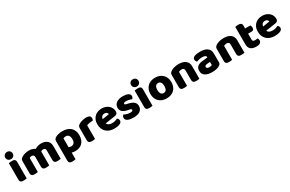

<svg xmlns="http://www.w3.org/2000/svg" viewBox="197 -2346 6273 4158"><g transform="rotate(-30 3333.5 -266.5)"><path d="M48 -621Q48 -659 73.5 -685Q99 -711 141 -711Q183 -711 208.5 -685Q234 -659 234 -621Q234 -583 208.5 -557Q183 -531 141 -531Q99 -531 73.5 -557Q48 -583 48 -621ZM226 -1Q215 1 193.5 4.5Q172 8 150 8Q128 8 110.5 5Q93 2 81 -7Q69 -16 62.5 -31.5Q56 -47 56 -72V-479Q67 -481 88.5 -484.5Q110 -488 132 -488Q154 -488 171.5 -485Q189 -482 201 -473Q213 -464 219.5 -448.5Q226 -433 226 -408Z M567 -501Q608 -501 647.5 -489.5Q687 -478 716 -455Q746 -475 783.5 -488Q821 -501 874 -501Q912 -501 948.5 -491Q985 -481 1013.5 -459.5Q1042 -438 1059 -402.5Q1076 -367 1076 -316V-1Q1066 2 1044.5 5Q1023 8 1000 8Q978 8 960.5 5Q943 2 931 -7Q919 -16 912.5 -31.5Q906 -47 906 -72V-311Q906 -341 889 -354.5Q872 -368 843 -368Q829 -368 813 -361.5Q797 -355 789 -348Q790 -344 790 -340.5Q790 -337 790 -334V-1Q779 2 757.5 5Q736 8 714 8Q692 8 674.5 5Q657 2 645 -7Q633 -16 626.5 -31.5Q620 -47 620 -72V-311Q620 -341 601.5 -354.5Q583 -368 557 -368Q539 -368 526 -362.5Q513 -357 504 -352V-1Q494 2 472.5 5Q451 8 428 8Q406 8 388.5 5Q371 2 359 -7Q347 -16 340.5 -31.5Q334 -47 334 -72V-374Q334 -401 345.5 -417Q357 -433 377 -447Q411 -471 461.5 -486Q512 -501 567 -501Z M1403 -501Q1463 -501 1514.5 -485.5Q1566 -470 1603 -438Q1640 -406 1661 -357.5Q1682 -309 1682 -242Q1682 -178 1664 -130Q1646 -82 1613 -49.5Q1580 -17 1533.5 -1Q1487 15 1430 15Q1387 15 1350 2V168Q1340 171 1318 174.5Q1296 178 1273 178Q1251 178 1233.5 175Q1216 172 1204 163Q1192 154 1186 138.5Q1180 123 1180 98V-382Q1180 -409 1191.5 -426Q1203 -443 1223 -457Q1254 -477 1300 -489Q1346 -501 1403 -501ZM1405 -119Q1508 -119 1508 -242Q1508 -306 1482.5 -337Q1457 -368 1409 -368Q1390 -368 1375 -363.5Q1360 -359 1349 -353V-133Q1361 -127 1375 -123Q1389 -119 1405 -119Z M1935 -1Q1925 2 1903.5 5Q1882 8 1859 8Q1837 8 1819.5 5Q1802 2 1790 -7Q1778 -16 1771.5 -31.5Q1765 -47 1765 -72V-372Q1765 -395 1773.5 -411.5Q1782 -428 1798 -441Q1814 -454 1837.5 -464.5Q1861 -475 1888 -483Q1915 -491 1944 -495.5Q1973 -500 2002 -500Q2050 -500 2078 -481.5Q2106 -463 2106 -421Q2106 -407 2102 -393.5Q2098 -380 2092 -369Q2071 -369 2049 -367Q2027 -365 2006 -361Q1985 -357 1966.5 -352.5Q1948 -348 1935 -342Z M2414 16Q2355 16 2304.5 -0.5Q2254 -17 2216.5 -50Q2179 -83 2157.5 -133Q2136 -183 2136 -250Q2136 -316 2157.5 -363.5Q2179 -411 2214 -441.5Q2249 -472 2294 -486.5Q2339 -501 2386 -501Q2439 -501 2482.5 -485Q2526 -469 2557.5 -441Q2589 -413 2606.5 -374Q2624 -335 2624 -289Q2624 -255 2605 -237Q2586 -219 2552 -214L2305 -177Q2316 -144 2350 -127.5Q2384 -111 2428 -111Q2469 -111 2505.5 -121.5Q2542 -132 2565 -146Q2581 -136 2592 -118Q2603 -100 2603 -80Q2603 -35 2561 -13Q2529 4 2489 10Q2449 16 2414 16ZM2386 -377Q2362 -377 2344.5 -369Q2327 -361 2316 -348.5Q2305 -336 2299.5 -320.5Q2294 -305 2293 -289L2464 -317Q2461 -337 2442 -357Q2423 -377 2386 -377Z M3116 -145Q3116 -69 3059 -26Q3002 17 2891 17Q2849 17 2813 11Q2777 5 2751.5 -7.5Q2726 -20 2711.5 -39Q2697 -58 2697 -84Q2697 -108 2707 -124.5Q2717 -141 2731 -152Q2760 -136 2797.5 -123.5Q2835 -111 2884 -111Q2915 -111 2931.5 -120Q2948 -129 2948 -144Q2948 -158 2936 -166Q2924 -174 2896 -179L2866 -185Q2779 -202 2736.5 -238.5Q2694 -275 2694 -343Q2694 -380 2710 -410Q2726 -440 2755 -460Q2784 -480 2824.5 -491Q2865 -502 2914 -502Q2951 -502 2983.5 -496.5Q3016 -491 3040 -480Q3064 -469 3078 -451.5Q3092 -434 3092 -410Q3092 -387 3083.5 -370.5Q3075 -354 3062 -343Q3054 -348 3038 -353.5Q3022 -359 3003 -363.5Q2984 -368 2964.5 -371Q2945 -374 2929 -374Q2896 -374 2878 -366.5Q2860 -359 2860 -343Q2860 -332 2870 -325Q2880 -318 2908 -312L2939 -305Q3035 -283 3075.5 -244.5Q3116 -206 3116 -145Z M3194 -621Q3194 -659 3219.5 -685Q3245 -711 3287 -711Q3329 -711 3354.5 -685Q3380 -659 3380 -621Q3380 -583 3354.5 -557Q3329 -531 3287 -531Q3245 -531 3219.5 -557Q3194 -583 3194 -621ZM3372 -1Q3361 1 3339.5 4.5Q3318 8 3296 8Q3274 8 3256.5 5Q3239 2 3227 -7Q3215 -16 3208.5 -31.5Q3202 -47 3202 -72V-479Q3213 -481 3234.5 -484.5Q3256 -488 3278 -488Q3300 -488 3317.5 -485Q3335 -482 3347 -473Q3359 -464 3365.5 -448.5Q3372 -433 3372 -408Z M3983 -243Q3983 -181 3964 -132.5Q3945 -84 3910.5 -51Q3876 -18 3828 -1Q3780 16 3721 16Q3662 16 3614 -2Q3566 -20 3531.5 -53.5Q3497 -87 3478 -135Q3459 -183 3459 -243Q3459 -302 3478 -350Q3497 -398 3531.5 -431.5Q3566 -465 3614 -483Q3662 -501 3721 -501Q3780 -501 3828 -482.5Q3876 -464 3910.5 -430.5Q3945 -397 3964 -349Q3983 -301 3983 -243ZM3633 -243Q3633 -182 3656.5 -149.5Q3680 -117 3722 -117Q3764 -117 3786.5 -150Q3809 -183 3809 -243Q3809 -303 3786 -335.5Q3763 -368 3721 -368Q3679 -368 3656 -335.5Q3633 -303 3633 -243Z M4374 -308Q4374 -339 4356.5 -353.5Q4339 -368 4309 -368Q4289 -368 4269.5 -363Q4250 -358 4236 -348V-1Q4226 2 4204.5 5Q4183 8 4160 8Q4138 8 4120.5 5Q4103 2 4091 -7Q4079 -16 4072.5 -31.5Q4066 -47 4066 -72V-372Q4066 -399 4077.5 -416Q4089 -433 4109 -447Q4143 -471 4194.5 -486Q4246 -501 4309 -501Q4422 -501 4483 -451.5Q4544 -402 4544 -314V-1Q4534 2 4512.5 5Q4491 8 4468 8Q4446 8 4428.5 5Q4411 2 4399 -7Q4387 -16 4380.5 -31.5Q4374 -47 4374 -72Z M4857 -108Q4874 -108 4894.5 -111.5Q4915 -115 4925 -121V-201L4853 -195Q4825 -193 4807 -183Q4789 -173 4789 -153Q4789 -133 4804.5 -120.5Q4820 -108 4857 -108ZM4849 -501Q4903 -501 4947.5 -490Q4992 -479 5023.5 -456.5Q5055 -434 5072 -399.5Q5089 -365 5089 -318V-94Q5089 -68 5074.5 -51.5Q5060 -35 5040 -23Q4975 16 4857 16Q4804 16 4761.5 6Q4719 -4 4688.5 -24Q4658 -44 4641.5 -75Q4625 -106 4625 -147Q4625 -216 4666 -253Q4707 -290 4793 -299L4924 -313V-320Q4924 -349 4898.5 -361.5Q4873 -374 4825 -374Q4787 -374 4751 -366Q4715 -358 4686 -346Q4673 -355 4664 -373.5Q4655 -392 4655 -412Q4655 -438 4667.5 -453.5Q4680 -469 4706 -480Q4735 -491 4774.5 -496Q4814 -501 4849 -501Z M5501 -308Q5501 -339 5483.5 -353.5Q5466 -368 5436 -368Q5416 -368 5396.5 -363Q5377 -358 5363 -348V-1Q5353 2 5331.5 5Q5310 8 5287 8Q5265 8 5247.5 5Q5230 2 5218 -7Q5206 -16 5199.5 -31.5Q5193 -47 5193 -72V-372Q5193 -399 5204.5 -416Q5216 -433 5236 -447Q5270 -471 5321.5 -486Q5373 -501 5436 -501Q5549 -501 5610 -451.5Q5671 -402 5671 -314V-1Q5661 2 5639.5 5Q5618 8 5595 8Q5573 8 5555.5 5Q5538 2 5526 -7Q5514 -16 5507.5 -31.5Q5501 -47 5501 -72Z M5946 -167Q5946 -141 5962.5 -130Q5979 -119 6009 -119Q6024 -119 6040 -121.5Q6056 -124 6068 -128Q6077 -117 6083.5 -103.5Q6090 -90 6090 -71Q6090 -33 6061.5 -9Q6033 15 5961 15Q5873 15 5825.5 -25Q5778 -65 5778 -155V-583Q5789 -586 5809.5 -589.5Q5830 -593 5853 -593Q5897 -593 5921.5 -577.5Q5946 -562 5946 -512V-448H6077Q6083 -437 6088.5 -420.5Q6094 -404 6094 -384Q6094 -349 6078.5 -333.5Q6063 -318 6037 -318H5946Z M6427 16Q6368 16 6317.5 -0.5Q6267 -17 6229.5 -50Q6192 -83 6170.5 -133Q6149 -183 6149 -250Q6149 -316 6170.5 -363.5Q6192 -411 6227 -441.5Q6262 -472 6307 -486.5Q6352 -501 6399 -501Q6452 -501 6495.5 -485Q6539 -469 6570.5 -441Q6602 -413 6619.5 -374Q6637 -335 6637 -289Q6637 -255 6618 -237Q6599 -219 6565 -214L6318 -177Q6329 -144 6363 -127.5Q6397 -111 6441 -111Q6482 -111 6518.5 -121.5Q6555 -132 6578 -146Q6594 -136 6605 -118Q6616 -100 6616 -80Q6616 -35 6574 -13Q6542 4 6502 10Q6462 16 6427 16ZM6399 -377Q6375 -377 6357.5 -369Q6340 -361 6329 -348.5Q6318 -336 6312.5 -320.5Q6307 -305 6306 -289L6477 -317Q6474 -337 6455 -357Q6436 -377 6399 -377Z"/></g></svg>

Font: Baloo Tammudu
Style: Regular
Weight: 400
Designer: Omkar Shende and Ek Type
Foundry: Ek Type
Version: Version 1.443;PS 1.000;hotconv 16.6.51;makeotf.lib2.5.65220;